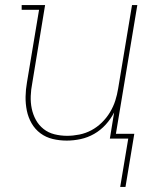

<svg xmlns="http://www.w3.org/2000/svg" viewBox="-20 -550 640 762"><path d="M457 192 489 0H416L433 -104Q420 -78 399.5 -55.5Q379 -33 353.5 -18.5Q328 -4 300 2Q272 8 245 8Q216 8 189 1.5Q162 -5 140.5 -21Q119 -37 105.5 -60.5Q92 -84 86.5 -111Q81 -138 81.5 -166.5Q82 -195 87 -223L135 -511H66V-530H159L108 -220Q103 -195 102 -169Q101 -143 106 -119Q111 -95 122.5 -74Q134 -53 153 -38Q172 -23 196.5 -17Q221 -11 246 -11Q270 -11 295 -16Q320 -21 342.5 -33Q365 -45 384 -63.5Q403 -82 416.5 -104.5Q430 -127 437.5 -150.5Q445 -174 449 -199L504 -530H525L440 -19H513L478 192Z"/></svg>

Font: Iosevka Curly Slab ThEx
Style: Italic
Weight: 100
Width: 7
Italic angle: -9°
Monospace: yes
Designer: Belleve Invis
Foundry: Belleve Invis
Version: Version 11.1.0; ttfautohint (v1.8.3)